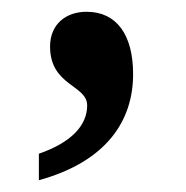

<svg xmlns="http://www.w3.org/2000/svg" viewBox="-20 -152 315 326"><path d="M46 154C162 122 206 52 206 -26C206 -93 178 -132 127 -132C92 -132 65 -111 65 -73C65 -6 128 -8 128 27C128 61 101 90 46 109Z"/></svg>

Font: Noto Serif Gurmukhi SemiBold
Style: Regular
Weight: 600
Designer: Vaibhav Singh and the Monotype Design Team
Foundry: Monotype Imaging Inc.
Version: Version 2.004